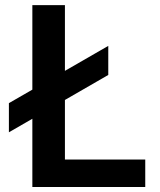

<svg xmlns="http://www.w3.org/2000/svg" viewBox="-20 -748 642 768"><path d="M109.4 0V-727.5H239.7V-109.9H561V0ZM15.6 -218.8V-335.4L413.1 -564.5V-448.2Z"/></svg>

Font: Inter-SemiBold
Style: Regular
Weight: 600
Designer: Rasmus Andersson
Foundry: rsms
Version: Version 4.000;git-a52131595